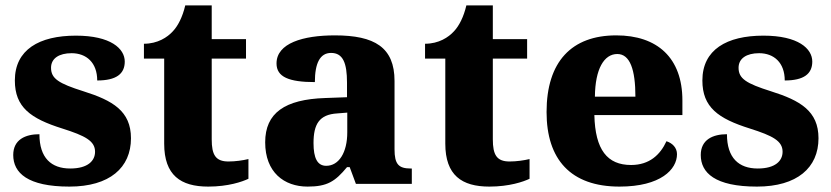

<svg xmlns="http://www.w3.org/2000/svg" viewBox="-20 -681 3078 711"><path d="M237 10C386 10 465 -60 465 -169C465 -270 397 -309 289 -343C197 -372 169 -390 169 -430C169 -465 199 -484 245 -484C300 -484 340 -449 340 -383C410 -383 442 -407 442 -453C442 -501 390 -549 261 -549C125 -549 35 -497 35 -383C35 -284 93 -242 211 -205C296 -178 332 -159 332 -119C332 -86 306 -57 240 -57C170 -57 126 -96 126 -184C74 -184 29 -164 29 -107C29 -41 82 10 237 10Z M751 10C825 10 877 -8 900 -19V-92C879 -87 852 -83 826 -83C778 -83 764 -108 764 -165V-464H891V-536H764V-661H666C656 -618 639 -585 620 -565C600 -543 564 -519 513 -519V-464H588V-149C588 -32 649 10 751 10Z M1119 10C1192 10 1221 -9 1265 -62H1275L1298 0H1505V-57H1501C1456 -57 1441 -73 1441 -128V-381C1441 -506 1367 -550 1220 -550C1102 -550 1004 -521 1004 -446C1004 -396 1050 -377 1146 -377C1146 -447 1165 -485 1206 -485C1250 -485 1265 -448 1265 -375V-321L1184 -318C1035 -313 962 -263 962 -154C962 -43 1032 10 1119 10ZM1188 -67C1155 -67 1141 -96 1141 -151C1141 -221 1162 -257 1229 -261L1266 -264V-191C1266 -116 1235 -67 1188 -67Z M1792 10C1866 10 1918 -8 1941 -19V-92C1920 -87 1893 -83 1867 -83C1819 -83 1805 -108 1805 -165V-464H1932V-536H1805V-661H1707C1697 -618 1680 -585 1661 -565C1641 -543 1605 -519 1554 -519V-464H1629V-149C1629 -32 1690 10 1792 10Z M2274 10C2427 10 2487 -54 2487 -110C2487 -134 2470 -151 2448 -158C2425 -108 2385 -70 2317 -70C2229 -70 2184 -126 2181 -255H2507V-309C2507 -467 2414 -550 2262 -550C2097 -550 2004 -453 2004 -266C2004 -91 2093 10 2274 10ZM2333 -323H2183C2184 -426 2217 -481 2266 -481C2313 -481 2333 -423 2333 -323Z M2783 10C2932 10 3011 -60 3011 -169C3011 -270 2943 -309 2835 -343C2743 -372 2715 -390 2715 -430C2715 -465 2745 -484 2791 -484C2846 -484 2886 -449 2886 -383C2956 -383 2988 -407 2988 -453C2988 -501 2936 -549 2807 -549C2671 -549 2581 -497 2581 -383C2581 -284 2639 -242 2757 -205C2842 -178 2878 -159 2878 -119C2878 -86 2852 -57 2786 -57C2716 -57 2672 -96 2672 -184C2620 -184 2575 -164 2575 -107C2575 -41 2628 10 2783 10Z"/></svg>

Font: Noto Serif Malayalam ExtraBold
Style: Regular
Weight: 800
Designer: Indian type Foundry, Jelle Bosma, Monotype Design Team
Foundry: Monotype Imaging Inc.
Version: Version 2.104